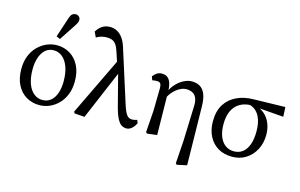

<svg xmlns="http://www.w3.org/2000/svg" viewBox="-111 -1058 2410 1540"><g transform="rotate(15 1094.0 -288.5)"><path d="M252 13Q194 13 145.5 -14.5Q97 -42 68 -97Q39 -152 39 -232Q39 -292 58 -339.5Q77 -387 110 -420Q143 -453 184 -470.5Q225 -488 269 -488Q327 -488 375 -459.5Q423 -431 451.5 -376.5Q480 -322 480 -244Q480 -184 461 -136Q442 -88 409.5 -55Q377 -22 336.5 -4.5Q296 13 252 13ZM265 -33Q308 -33 336.5 -58Q365 -83 379 -125.5Q393 -168 393 -220Q393 -292 374.5 -341.5Q356 -391 324.5 -416.5Q293 -442 254 -442Q211 -442 183 -416Q155 -390 141 -347Q127 -304 127 -252Q127 -180 145.5 -131Q164 -82 195.5 -57.5Q227 -33 265 -33ZM245 -556 301 -726Q309 -749 321 -758Q333 -767 346 -767Q364 -767 375.5 -756.5Q387 -746 387 -729Q387 -716 382 -706Q377 -696 365 -677L276 -542Z M544 4 537 -9 777 -508 811 -421 628 10ZM976 13Q956 13 937 2.5Q918 -8 900.5 -40Q883 -72 866 -135L793 -417H788L739 -565Q728 -600 713.5 -619Q699 -638 680.5 -645Q662 -652 636 -652Q611 -652 589.5 -645.5Q568 -639 551 -628L530 -672Q542 -692 558 -707.5Q574 -723 594.5 -731.5Q615 -740 640 -740Q673 -740 699.5 -726Q726 -712 747 -683.5Q768 -655 782 -609L926 -156Q938 -121 949 -102Q960 -83 972.5 -75.5Q985 -68 1000 -68Q1011 -68 1021 -70Q1031 -72 1043 -76L1053 -51Q1045 -33 1033 -18.5Q1021 -4 1006.5 4.5Q992 13 976 13Z M1137 0 1150 -181 1153 -370Q1153 -393 1145.5 -405.5Q1138 -418 1116 -418Q1106 -418 1096.5 -417Q1087 -416 1077 -414L1066 -444Q1081 -463 1098 -474.5Q1115 -486 1140 -486Q1169 -486 1187.5 -471Q1206 -456 1215 -425.5Q1224 -395 1224 -346V-344L1229 0L1147 10ZM1432 180 1445 -11 1455 -304Q1456 -344 1445 -368.5Q1434 -393 1412.5 -404.5Q1391 -416 1362 -416Q1334 -416 1306 -400.5Q1278 -385 1255 -360Q1232 -335 1219 -306L1204 -321H1206Q1217 -372 1247.5 -409.5Q1278 -447 1315.5 -467.5Q1353 -488 1386 -488Q1426 -488 1454.5 -471.5Q1483 -455 1499 -417Q1515 -379 1516 -313L1524 172L1442 190Z M1853 13Q1786 13 1736.5 -16Q1687 -45 1659.5 -98.5Q1632 -152 1632 -223Q1632 -308 1667 -363.5Q1702 -419 1763 -447.5Q1824 -476 1900 -477L2164 -483L2168 -403L1905 -424L1893 -426Q1838 -424 1799.5 -400Q1761 -376 1740.5 -332Q1720 -288 1720 -223Q1720 -161 1737.5 -118.5Q1755 -76 1785.5 -54.5Q1816 -33 1856 -33Q1896 -33 1926 -54.5Q1956 -76 1973.5 -121Q1991 -166 1991 -235Q1991 -267 1985.5 -298Q1980 -329 1967 -355.5Q1954 -382 1931.5 -401.5Q1909 -421 1874 -429L1886 -441Q1936 -437 1971.5 -417.5Q2007 -398 2029.5 -369Q2052 -340 2063 -303.5Q2074 -267 2074 -228Q2074 -159 2045.5 -104.5Q2017 -50 1967 -18.5Q1917 13 1853 13Z"/></g></svg>

Font: Source Serif 4 Variable
Style: Regular
Weight: 400
Designer: Frank Grießhammer
Foundry: Adobe
Version: Version 4.005;hotconv 1.1.0;makeotfexe 2.6.0